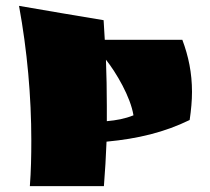

<svg xmlns="http://www.w3.org/2000/svg" viewBox="-20 -636 716 656"><path d="M344 -152C451 -162 542 -184 628 -226C633 -260 636 -292 636 -322C636 -387 624 -444 603 -500H338L334 -567C238 -583 142 -599 45 -616C73 -463 87 -306 87 -156C87 -104 86 -51 82 0H335C339 -50 342 -101 344 -152ZM342 -432C377 -388 426 -305 436 -242C406 -230 378 -225 345 -222V-274C345 -326 344 -379 342 -432Z"/></svg>

Font: Ruslan Display
Style: Regular
Weight: 400
Designer: Denis Masharov, Vladimir Rabdu
Foundry: Denis Masharov, Vladimir Rabdu
Version: Version 1.001